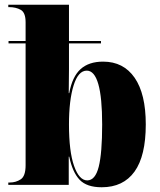

<svg xmlns="http://www.w3.org/2000/svg" viewBox="-20 -780 674 810"><path d="M409 10Q346 10 316 -21.5Q286 -53 272 -119H270V0H15V-10H21Q47 -10 67.5 -23.5Q88 -37 88 -83V-597H16V-607H88V-686Q88 -727 67.5 -738.5Q47 -750 18 -750H15V-760H271V-607H406V-597H271V-566Q271 -535 271 -488Q271 -441 270 -387H272Q285 -457 320 -488.5Q355 -520 415 -520Q501 -520 548 -452Q595 -384 595 -255Q595 -122 547.5 -56Q500 10 409 10ZM348 -19Q382 -19 396.5 -76.5Q411 -134 411 -255Q411 -482 346 -482Q310 -482 290.5 -419.5Q271 -357 271 -255Q271 -141 292.5 -80Q314 -19 348 -19Z"/></svg>

Font: Noto Serif Display SemiCondensed Black
Style: Regular
Weight: 900
Width: 4
Designer: Monotype Design Team
Foundry: Monotype Imaging Inc.
Version: Version 2.009